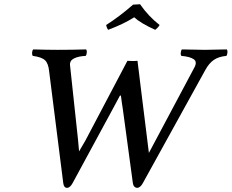

<svg xmlns="http://www.w3.org/2000/svg" viewBox="-20 -882 1102 913"><path d="M633.8 -592.8Q634.3 -587.9 636.5 -570.8Q638.7 -553.7 641.6 -530.5Q644.5 -507.3 646 -493.2L688 -154.8L904.8 -562Q918.9 -588.9 900.6 -600.8Q882.3 -612.8 842.8 -616.2Q838.4 -620.6 839.6 -631.6Q840.8 -642.6 845.2 -647Q917.5 -645 954.1 -645Q987.8 -645 1058.1 -647Q1062.5 -642.6 1061.5 -631.6Q1060.5 -620.6 1056.2 -616.2Q1019.5 -612.8 996.6 -596.9Q973.6 -581.1 956.1 -548.8L659.2 -11.2Q647 11.2 631.8 11.2Q624.5 11.2 618.9 5.4Q613.3 -0.5 611.8 -11.2L564 -363.8Q562.5 -374.5 559.3 -394.5Q556.2 -414.6 555.2 -425.8Q553.7 -428.2 550.8 -428.2Q536.1 -399.9 518.1 -367.2L325.2 -11.2Q313 11.2 298.8 11.2Q283.7 11.2 280.8 -11.2L213.9 -541Q210.4 -580.1 194.1 -595.5Q177.7 -610.8 136.2 -616.2Q131.8 -620.6 132.6 -631.6Q133.3 -642.6 138.2 -647Q208.5 -645 252.9 -645Q320.8 -645 389.2 -647Q393.6 -642.6 392.6 -631.6Q391.6 -620.6 387.2 -616.2Q353 -614.7 332 -604.2Q311 -593.8 313 -571.8L351.1 -216.8L356 -162.1L386.2 -213.9L585.9 -592.8Q587.9 -592.8 596.9 -592.3Q606 -591.8 615.7 -591.8Q625.5 -591.8 633.8 -592.8ZM738.8 -763.2Q737.3 -758.8 729.7 -750.7Q722.2 -742.7 717.8 -740.2Q647.9 -772 618.2 -799.8Q566.9 -767.1 494.1 -740.2Q491.7 -742.7 488.3 -751.2Q484.9 -759.8 484.9 -763.2Q547.9 -803.2 612.8 -859.9L646 -861.8Q685.1 -805.2 738.8 -763.2Z"/></svg>

Font: Common Serif Medium
Style: Italic
Weight: 500
Italic angle: -12°
Designer: Philipp H. Poll, Khaled Hosny
Foundry: Stefan Peev, Context Ltd.
Version: Version 1.026